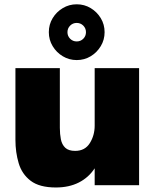

<svg xmlns="http://www.w3.org/2000/svg" viewBox="-20 -840 696 871"><path d="M233.5 10.5Q159 10.5 119.2 -19.8Q79.5 -50 64.8 -99.5Q50 -149 50 -205.5V-531H251.5V-260Q251.5 -231.5 256.2 -207.8Q261 -184 276 -169.8Q291 -155.5 321 -155.5Q365.5 -155.5 387.5 -190.8Q409.5 -226 409.5 -270V-531H611V0H409.5V-76.5Q382 -34.5 337.5 -12Q293 10.5 233.5 10.5ZM328 -567.5Q293.5 -567.5 264.8 -584.8Q236 -602 218.8 -630.8Q201.5 -659.5 201.5 -694Q201.5 -729 218.8 -757.5Q236 -786 264.8 -803.2Q293.5 -820.5 328 -820.5Q363 -820.5 391.5 -803.2Q420 -786 437.2 -757.5Q454.5 -729 454.5 -694Q454.5 -659.5 437.2 -630.8Q420 -602 391.5 -584.8Q363 -567.5 328 -567.5ZM328 -652Q345.5 -652 357.8 -664.2Q370 -676.5 370 -694Q370 -711.5 357.8 -723.8Q345.5 -736 328 -736Q310.5 -736 298.2 -723.8Q286 -711.5 286 -694Q286 -676.5 298.2 -664.2Q310.5 -652 328 -652Z"/></svg>

Font: Epilogue Black
Style: Regular
Weight: 900
Designer: Tyler Finck
Foundry: Etcetera Type Co
Version: Version 2.111; ttfautohint (v1.8.3)